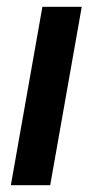

<svg xmlns="http://www.w3.org/2000/svg" viewBox="-20 -546 273 566"><path d="M12 0 105 -526H221L128 0Z"/></svg>

Font: Archivo SemiCondensed SemiBold
Style: Italic
Weight: 600
Width: 4
Italic angle: -10°
Designer: Hector Gatti
Foundry: Omnibus-Type
Version: Version 2.001